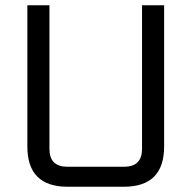

<svg xmlns="http://www.w3.org/2000/svg" viewBox="-20 -710 728 730"><path d="M84 -153V-690H168V-144Q168 -76 236 -76H452Q520 -76 520 -144V-690H604V-153Q604 0 451 0H237Q84 0 84 -153Z"/></svg>

Font: Oxanium
Style: Regular
Weight: 400
Designer: Severin Meyer
Version: Version 1.001